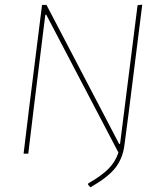

<svg xmlns="http://www.w3.org/2000/svg" viewBox="-20 -658 688 822"><path d="M531 -176 513 -39Q506 20 473.5 61Q441 102 367 144L357 133L358 127Q416 94 445.5 63.5Q475 33 487 -5L178 -595H174L125 -199L101 0H81L104 -190L160 -637H179L490 -42H494L569 -636L589 -638Z"/></svg>

Font: Luna Sans Thin
Style: Italic
Weight: 250
Italic angle: -7°
Designer: Juan Pablo del Peral
Foundry: Huerta Tipografica
Version: Version 2.001; ttfautohint (v1.5)